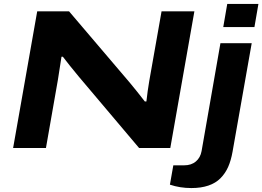

<svg xmlns="http://www.w3.org/2000/svg" viewBox="-20 -744 1319 965"><path d="M1102.1 -607.9 1122.1 -724.1H1278.8L1258.8 -607.9ZM45.9 0 167 -687H327.1L631.8 -329.1Q670.4 -282.7 708 -233.9H715.8Q721.7 -287.1 730 -335.9L792 -687H957L835.9 0H679.2L376 -358.9Q328.1 -416.5 295.9 -459H289.1Q277.8 -382.3 271 -342.8L210.9 0ZM941.9 201.2Q884.3 201.2 834 184.1L851.1 86.9H905.8Q941.4 86.9 964.4 67.6Q987.3 48.3 993.2 15.1L1087.9 -526.9H1245.1L1148.9 18.1Q1141.1 62.5 1126.7 95Q1112.3 127.4 1088.1 151.9Q1064 176.3 1027.3 188.7Q990.7 201.2 941.9 201.2Z"/></svg>

Font: Archivo Expanded
Style: Bold Italic
Weight: 700
Width: 7
Italic angle: -10°
Designer: Hector Gatti
Foundry: Omnibus-Type
Version: Version 2.001